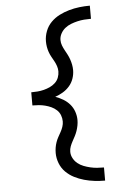

<svg xmlns="http://www.w3.org/2000/svg" viewBox="-63 -879 727 1078"><g transform="rotate(-5 300.0 -340.0)"><path d="M485 153Q455 153 425.5 149.5Q396 146 367.5 138Q339 130 312.5 116.5Q286 103 265 82Q244 61 233 32.5Q222 4 222 -25Q222 -41 224.5 -56Q227 -71 232 -85.5Q237 -100 244.5 -113.5Q252 -127 259.5 -140.5Q267 -154 272 -169Q277 -184 277 -199Q277 -217 270.5 -234Q264 -251 250.5 -263.5Q237 -276 220.5 -283.5Q204 -291 186.5 -295.5Q169 -300 151 -301.5Q133 -303 115 -303V-322V-377Q133 -377 151 -378.5Q169 -380 186.5 -384.5Q204 -389 220.5 -396.5Q237 -404 250.5 -416.5Q264 -429 270.5 -446Q277 -463 277 -481Q277 -496 272 -511Q267 -526 259.5 -539.5Q252 -553 244.5 -566.5Q237 -580 232 -594.5Q227 -609 224.5 -624Q222 -639 222 -655Q222 -684 233 -712.5Q244 -741 265 -762Q286 -783 312.5 -796.5Q339 -810 367.5 -818Q396 -826 425.5 -829.5Q455 -833 485 -833V-759Q465 -759 446 -757.5Q427 -756 408 -751.5Q389 -747 371 -740Q353 -733 338 -721Q323 -709 313.5 -691.5Q304 -674 304 -655Q304 -639 309.5 -624.5Q315 -610 322.5 -596.5Q330 -583 337 -569.5Q344 -556 349 -541.5Q354 -527 357 -511.5Q360 -496 360 -481Q360 -457 352 -433.5Q344 -410 328 -391.5Q312 -373 291 -360.5Q270 -348 247 -340Q270 -332 291 -319.5Q312 -307 328 -288.5Q344 -270 352 -246.5Q360 -223 360 -199Q360 -184 357 -168.5Q354 -153 349 -138.5Q344 -124 337 -110.5Q330 -97 322.5 -83.5Q315 -70 309.5 -55.5Q304 -41 304 -25Q304 -6 313.5 11.5Q323 29 338 41Q353 53 371 60Q389 67 408 71.5Q427 76 446 77.5Q465 79 485 79Z"/></g></svg>

Font: Iosevka Curly Slab Extended
Style: Regular
Weight: 400
Width: 7
Monospace: yes
Designer: Belleve Invis
Foundry: Belleve Invis
Version: Version 11.1.0; ttfautohint (v1.8.3)